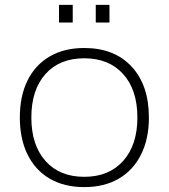

<svg xmlns="http://www.w3.org/2000/svg" viewBox="-20 -752 690 784"><path d="M324 12Q242 12 183 -22.5Q124 -57 92.5 -121Q61 -185 61 -272Q61 -360 92.5 -423.5Q124 -487 183 -521.5Q242 -556 324 -556Q447 -556 517.5 -480Q588 -404 588 -272Q588 -185 556 -121Q524 -57 465 -22.5Q406 12 324 12ZM324 -30Q425 -30 483 -95Q541 -160 541 -272Q541 -385 483 -449.5Q425 -514 324 -514Q223 -514 165.5 -449.5Q108 -385 108 -272Q108 -160 165.5 -95Q223 -30 324 -30ZM371 -660V-732H427V-660ZM221 -660V-732H277V-660Z"/></svg>

Font: Azeret Mono Thin
Style: Regular
Weight: 100
Designer: Martin Vácha
Foundry: Displaay
Version: Version 1.002